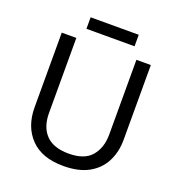

<svg xmlns="http://www.w3.org/2000/svg" viewBox="-152 -980 1034 1114"><g transform="rotate(20 365.5 -422.5)"><path d="M640 -252Q640 -178 610 -118.5Q580 -59 518.5 -24.5Q457 10 362 10Q229 10 159.5 -62.5Q90 -135 90 -254V-714H180V-251Q180 -164 226.5 -116Q273 -68 367 -68Q464 -68 507.5 -119.5Q551 -171 551 -252V-714H640ZM514 -855V-784H217V-855Z"/></g></svg>

Font: Noto Sans SignWriting
Style: Regular
Weight: 400
Designer: Monotype Design Team
Foundry: Monotype Imaging Inc.
Version: Version 2.004; ttfautohint (v1.8.4.7-5d5b)